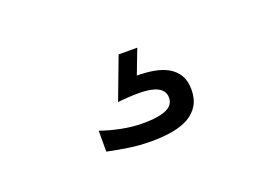

<svg xmlns="http://www.w3.org/2000/svg" viewBox="-45 -120 618 425"><g transform="rotate(-20 264.0 93.0)"><path d="M273.9 47.9Q295.4 47.9 314.2 51.3Q333 54.7 346.9 62.7Q360.8 70.8 368.9 84.2Q377 97.7 377 118.2Q377 140.1 367.9 155Q358.9 169.9 342.8 179Q326.7 188 304.2 191.9Q281.7 195.8 254.9 195.8Q227.1 195.8 200.7 191.7Q174.3 187.5 152.8 183.1V133.8Q174.8 141.6 200.4 146.7Q226.1 151.9 251 151.9Q271.5 151.9 285.6 149.4Q299.8 147 308.3 142.6Q316.9 138.2 320.6 131.8Q324.2 125.5 324.2 118.2Q324.2 108.9 319.3 102.5Q314.5 96.2 306.2 92.5Q297.9 88.9 287.4 87.4Q276.9 85.9 265.1 85.9Q252.4 85.9 239.3 86.7Q226.1 87.4 214.8 88.9L252 -9.8H295.9Z"/></g></svg>

Font: Syncopate
Style: Regular
Weight: 400
Width: 7
Version: Version 001.001